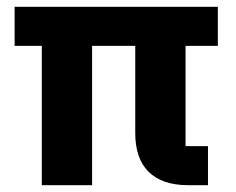

<svg xmlns="http://www.w3.org/2000/svg" viewBox="-20 -545 695 565"><path d="M526 -410H621V-525H23V-410H103V0H251V-410H378V-153C378 -53 432 0 534 0H592V-115H526Z"/></svg>

Font: IBM Plex Sans Thai Looped
Style: Bold
Weight: 700
Designer: Mike Abbink, Paul van der Laan, Pieter van Rosmalen, Ben Mitchell, Mark Frömberg
Foundry: Bold Monday
Version: Version 1.1